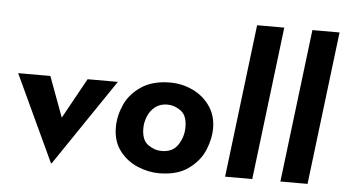

<svg xmlns="http://www.w3.org/2000/svg" viewBox="-53 -882 1769 986"><g transform="rotate(5 831.0 -388.5)"><path d="M547 -437 245 9H241L33 -437H199L276 -229L391 -437Z M557 -204Q557 -263 583 -321Q609 -379 667.5 -418Q726 -457 816 -457Q876 -457 931 -431.5Q986 -406 1020.5 -357Q1055 -308 1055 -241Q1055 -189 1031.5 -131Q1008 -73 950.5 -30.5Q893 12 798 12Q742 12 686.5 -11.5Q631 -35 594 -83.5Q557 -132 557 -204ZM913 -235Q913 -296 880 -319.5Q847 -343 811 -343Q773 -343 747.5 -322.5Q722 -302 710 -271.5Q698 -241 698 -211Q698 -151 731 -127Q764 -103 802 -103Q859 -103 886 -144.5Q913 -186 913 -235Z M1374 -789 1278 0H1138L1234 -789Z M1659 -789 1563 0H1423L1519 -789Z"/></g></svg>

Font: Josefin Sans
Style: Bold Italic
Weight: 700
Italic angle: -7°
Designer: Santiago Orozco
Foundry: Typemade
Version: Version 2.000